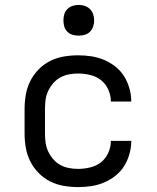

<svg xmlns="http://www.w3.org/2000/svg" viewBox="-20 -753 640 781"><path d="M298 8Q268 8 239 3Q210 -2 184 -15Q158 -28 137 -49.5Q116 -71 103 -97Q90 -123 85 -152Q80 -181 80 -210V-310Q80 -339 85 -368Q90 -397 103 -423Q116 -449 137 -470.5Q158 -492 184 -505Q210 -518 239 -523Q268 -528 298 -528Q325 -528 351.5 -524Q378 -520 403 -509.5Q428 -499 449.5 -482Q471 -465 485 -442.5Q499 -420 506.5 -393.5Q514 -367 514 -340Q514 -340 514 -340Q514 -340 514 -340H431Q431 -340 431 -340Q431 -340 431 -340Q431 -365 420.5 -388.5Q410 -412 391 -427Q372 -442 347 -448Q322 -454 298 -454Q279 -454 260.5 -450.5Q242 -447 225.5 -438Q209 -429 196.5 -414.5Q184 -400 176 -383Q168 -366 165.5 -347.5Q163 -329 163 -310V-210Q163 -191 165.5 -172.5Q168 -154 176 -137Q184 -120 196.5 -105.5Q209 -91 225.5 -82Q242 -73 260.5 -69.5Q279 -66 298 -66Q322 -66 347 -72Q372 -78 391 -93Q410 -108 420.5 -131.5Q431 -155 431 -180Q431 -180 431 -180Q431 -180 431 -180H514Q514 -180 514 -180Q514 -180 514 -180Q514 -153 506.5 -126.5Q499 -100 485 -77.5Q471 -55 449.5 -38Q428 -21 403 -10.5Q378 0 351.5 4Q325 8 298 8ZM300 -608Q287 -608 275 -611.5Q263 -615 254 -624Q245 -633 241.5 -645Q238 -657 238 -670Q238 -683 241.5 -695Q245 -707 254 -716Q263 -725 275 -729Q287 -733 300 -733Q313 -733 325 -729Q337 -725 346 -716Q355 -707 359 -695Q363 -683 363 -670Q363 -657 359 -645Q355 -633 346 -624Q337 -615 325 -611.5Q313 -608 300 -608Z"/></svg>

Font: Zed Mono Extended
Style: Regular
Weight: 400
Width: 7
Monospace: yes
Designer: Belleve Invis
Foundry: Belleve Invis
Version: Version 1.0.0; ttfautohint (v1.8.4)